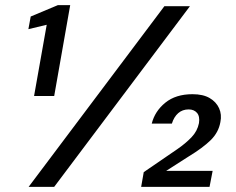

<svg xmlns="http://www.w3.org/2000/svg" viewBox="-20 -724 916 744"><path d="M112 -352 161 -628 90 -611 99 -660 204 -704H252L190 -352ZM91 0 617 -700H716L190 0ZM527 0 537 -57 667 -146Q699 -168 722 -192Q745 -216 751 -247Q755 -273 743.5 -286.5Q732 -300 711 -300Q687 -300 670.5 -285.5Q654 -271 646 -245H568Q580 -293 620.5 -326Q661 -359 726 -359Q767 -359 792.5 -344Q818 -329 829 -304.5Q840 -280 834 -251Q827 -211 796.5 -181Q766 -151 710 -117L624 -62H804L792 0Z"/></svg>

Font: DM Sans 16pt Medium
Style: Italic
Weight: 500
Italic angle: -10°
Version: Version 4.004;gftools[0.9.30]